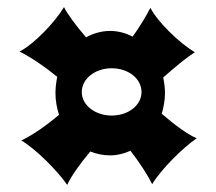

<svg xmlns="http://www.w3.org/2000/svg" viewBox="-20 -611 608 540"><path d="M378 -352C378 -315 341 -286 294 -286C248 -286 210 -315 210 -352C210 -390 248 -419 294 -419C341 -419 378 -390 378 -352ZM528 -464C486 -489 424 -548 403 -589C390 -564 374 -537 353 -508C334 -518 312 -524 290 -524C265 -524 242 -517 222 -506C192 -541 170 -571 160 -591C135 -549 76 -487 35 -466C67 -450 104 -425 141 -395C138 -380 136 -365 136 -349C136 -327 140 -307 146 -288C109 -257 72 -231 40 -216C82 -191 143 -129 169 -91C180 -115 203 -148 234 -185C251 -178 270 -174 290 -174C310 -174 329 -179 347 -187C373 -153 394 -121 408 -93C433 -135 495 -196 533 -222C508 -233 473 -258 435 -291C440 -309 444 -329 444 -349C444 -364 442 -379 439 -393C475 -425 507 -451 528 -464Z"/></svg>

Font: Shojumaru
Style: Regular
Weight: 400
Designer: Astigmatic (AOETI)
Foundry: Astigmatic (AOETI)
Version: Version 1.000